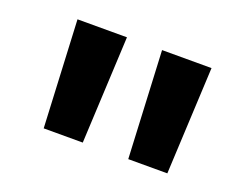

<svg xmlns="http://www.w3.org/2000/svg" viewBox="-67 -830 748 591"><g transform="rotate(20 307.0 -534.5)"><path d="M393 -359 376 -710H538L521 -359ZM116 -359 99 -710H261L244 -359Z"/></g></svg>

Font: Intel One Mono Light
Style: Regular
Weight: 300
Monospace: yes
Designer: Fred Shallcrass
Foundry: Frere-Jones Type LLC
Version: Version 1.004